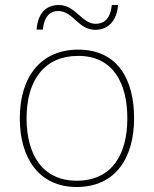

<svg xmlns="http://www.w3.org/2000/svg" viewBox="-20 -736 615 766"><path d="M126 -618H151C157 -678 186 -692 213 -692C271 -692 292 -617 360 -617C410 -617 446 -651 451 -716H426C420 -655 390 -641 361 -641C307 -641 281 -716 215 -716C164 -716 131 -684 126 -618ZM515 -264C515 -417 451 -538 292 -538C145 -538 59 -432 59 -264C59 -107 134 10 286 10C443 10 515 -109 515 -264ZM86 -264C86 -420 160 -513 292 -513C433 -513 488 -402 488 -264C488 -119 426 -15 286 -15C151 -15 86 -117 86 -264Z"/></svg>

Font: Noto Sans Sinhala Thin
Style: Regular
Weight: 100
Designer: Jelle Bosma - Monotype Design Team
Foundry: Monotype Imaging Inc.
Version: Version 2.006